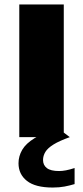

<svg xmlns="http://www.w3.org/2000/svg" viewBox="-20 -615 372 861"><path d="M66.5 0V-595H266V0ZM216.5 226Q138.5 226 100.8 196.2Q63 166.5 63 117Q63 85.5 79.5 57Q96 28.5 135.2 4.5Q174.5 -19.5 243 -38L293 0Q246.5 16.5 220.2 32.8Q194 49 183.5 66.2Q173 83.5 173 102.5Q173 125.5 190.2 138.8Q207.5 152 245 152Q259 152 276 148.8Q293 145.5 314.5 138.5V210.5Q293 217 269.5 221.5Q246 226 216.5 226Z"/></svg>

Font: Encode Sans SC SemiExpanded ExtraBold
Style: Regular
Weight: 800
Width: 6
Designer: Multiple Designers
Foundry: Impallari Type
Version: Version 3.002